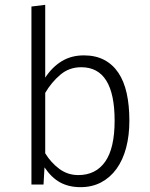

<svg xmlns="http://www.w3.org/2000/svg" viewBox="-20 -763 620 794"><path d="M160 0H110V-736L167 -743V-442Q196 -486 235.5 -510Q275 -534 327 -534Q375 -534 410.5 -515.5Q446 -497 469.5 -462Q493 -427 504 -377Q515 -327 515 -264Q515 -202 501.5 -151.5Q488 -101 462 -65Q436 -29 398.5 -9Q361 11 313 11Q265 11 229 -8.5Q193 -28 164 -71ZM316 -485Q266 -485 229.5 -454Q193 -423 167 -379V-129Q191 -90 225.5 -64.5Q260 -39 304 -39Q376 -39 415 -94.5Q454 -150 454 -264Q454 -485 316 -485Z"/></svg>

Font: Jldddboxgfspflltxgxzjzlszac
Style: Regular
Weight: 300
Designer: Carrois Corporate & Edenspiekermann
Foundry: Carrois Corporate GbR & Edenspiekermann AG
Version: Version 2.001